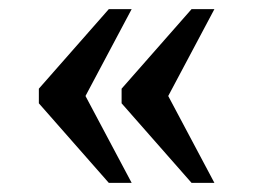

<svg xmlns="http://www.w3.org/2000/svg" viewBox="-20 -480 554 420"><path d="M399 -80 246 -254V-286L399 -460H449L348 -270L449 -80ZM218 -80 65 -254V-286L218 -460H268L167 -270L268 -80Z"/></svg>

Font: Noto Serif Makasar
Style: Regular
Weight: 400
Designer: Sérgio Martins
Version: Version 1.001; ttfautohint (v1.8.4.7-5d5b)